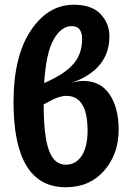

<svg xmlns="http://www.w3.org/2000/svg" viewBox="-20 -774 550 809"><path d="M331 -433Q404 -433 442 -376Q480 -319 480 -228Q480 -125 419 -55Q358 15 257 15Q37 15 37 -344Q37 -536 109.5 -645Q182 -754 291 -754Q367 -754 404 -714.5Q441 -675 441 -621Q441 -480 279 -424Q309 -433 331 -433ZM166 -424 194 -437Q264 -471 295 -511.5Q326 -552 326 -610Q326 -664 282 -664Q238 -664 206 -607.5Q174 -551 166 -424ZM257 -80Q300 -80 324.5 -118Q349 -156 349 -223Q349 -370 260 -370Q229 -370 190 -348L164 -334Q164 -202 186 -141Q208 -80 257 -80Z"/></svg>

Font: Fira Sans Condensed Medium
Style: Regular
Weight: 500
Width: 3
Designer: Carrois Corporate & Edenspiekermann AG
Foundry: Carrois Corporate GbR & Edenspiekermann AG
Version: Version 4.203;PS 004.203;hotconv 1.0.88;makeotf.lib2.5.64775